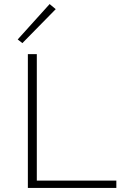

<svg xmlns="http://www.w3.org/2000/svg" viewBox="-20 -924 618 944"><path d="M224 -904 254 -879 90 -712 67 -730ZM161 -36H552V0H117V-658H161Z"/></svg>

Font: EauTestText Light
Style: Regular
Weight: 300
Designer: Christian Thalmann (Catharsis Fonts)
Version: Version 0.001;PS 000.001;hotconv 1.0.88;makeotf.lib2.5.64775